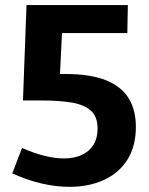

<svg xmlns="http://www.w3.org/2000/svg" viewBox="-20 -724 587 755"><path d="M254 10.7Q144.7 10.7 28.3 -42.3L66.7 -142.3Q109.3 -123 152 -112Q194.7 -101 232 -101Q271.3 -101 301 -114.5Q330.7 -128 347.2 -154.2Q363.7 -180.3 363.7 -218.3Q363.7 -265.3 337.5 -288.8Q311.3 -312.3 261.7 -320.7Q212 -329 141 -329H70.3L84.3 -704H482.7L480.7 -594H184.7L225 -619L214.3 -402.7L177.3 -433H237.3Q337.3 -433 398.2 -407.8Q459 -382.7 486.7 -336.3Q514.3 -290 514.3 -225.7Q514.3 -148 480.5 -95.3Q446.7 -42.7 387.7 -16Q328.7 10.7 254 10.7Z"/></svg>

Font: Bitter Thin
Style: Regular
Weight: 100
Designer: Sol Matas, and Bitter project Authors
Foundry: Sol Matas
Version: Version 2.002